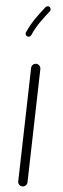

<svg xmlns="http://www.w3.org/2000/svg" viewBox="-67 -1062 367 1119"><g transform="rotate(5 116.0 -502.5)"><path d="M109.4 26.9Q98.1 26.9 90.3 18.8Q82.5 10.7 83 -0.5L100.1 -665Q100.1 -676.3 108.2 -684.1Q116.2 -691.9 127.4 -691.9Q138.7 -691.4 146.5 -683.3Q154.3 -675.3 154.3 -664.1L137.2 0.5Q136.7 11.7 128.7 19.5Q120.6 27.3 109.4 26.9ZM177.2 -1028.3Q182.6 -1023.9 183.6 -1016.6Q184.6 -1009.3 180.2 -1003.9Q152.8 -969.7 128.7 -935.3Q104.5 -900.9 84 -855.5Q81.1 -849.1 74.2 -846.4Q67.4 -843.8 61 -846.7Q54.7 -849.1 52 -856.2Q49.3 -863.3 52.2 -869.6Q74.2 -918 99.9 -954.6Q125.5 -991.2 152.8 -1025.4Q157.2 -1030.8 164.8 -1031.7Q172.4 -1032.7 177.2 -1028.3Z"/></g></svg>

Font: Mikhak Light
Style: Regular
Weight: 300
Designer: Amin Abedi
Version: Version 3.3